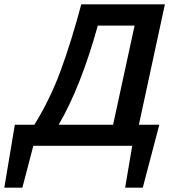

<svg xmlns="http://www.w3.org/2000/svg" viewBox="-48 -678 832 893"><path d="M598 -98H693L616 195H534L567 0H107L56 195H-28L21 -98H112Q185 -216 234.5 -350.5Q284 -485 330 -658H719ZM225 -98H478L578 -559H407Q327 -272 225 -98Z"/></svg>

Font: EauTest
Style: Bold Italic
Weight: 700
Italic angle: -12°
Designer: Christian Thalmann (Catharsis Fonts)
Version: Version 0.001;PS 000.001;hotconv 1.0.88;makeotf.lib2.5.64775